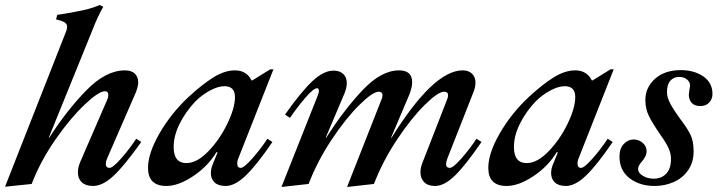

<svg xmlns="http://www.w3.org/2000/svg" viewBox="-35 -732 2864 764"><path d="M228 -607Q232 -616 232 -625Q232 -641 212 -648L188 -655L193 -673Q218 -677 226 -678Q276 -687 303 -693Q330 -699 362 -712L376 -705Q355 -670 331 -608L159 -184H161Q230 -292 308 -372Q386 -452 462 -452Q488 -452 501.5 -439Q515 -426 515 -404Q515 -388 505 -363L391 -101Q386 -90 386 -80Q386 -64 401 -64Q414 -64 447.5 -102Q481 -140 507 -180L527 -167Q461 -74 417.5 -33Q374 8 335 8Q306 8 290.5 -6.5Q275 -21 275 -46Q275 -65 284 -87L392 -336Q396 -345 396 -353Q396 -369 383 -369Q358 -369 301.5 -315.5Q245 -262 185.5 -176.5Q126 -91 91 0L-15 11Z M554 -64Q554 -122 599.5 -201Q645 -280 714 -345Q769 -396 814 -424Q859 -452 900 -452Q946 -452 966 -412H969L1040 -456H1053L915 -106Q909 -93 909 -82Q909 -64 923 -64Q936 -64 969.5 -102Q1003 -140 1029 -180L1049 -167Q987 -76 943.5 -34Q900 8 863 8Q834 8 819 -6Q804 -20 804 -43Q804 -60 811 -77L831 -126H826Q792 -70 733.5 -31Q675 8 627 8Q554 8 554 -64ZM900 -346Q900 -389 858 -389Q833 -389 801 -372Q769 -355 742 -328Q704 -288 680 -240Q656 -192 656 -147Q656 -83 707 -83Q748 -83 793 -129Q838 -175 869 -238.5Q900 -302 900 -346Z M1229 -351Q1234 -364 1234 -369Q1234 -381 1227 -381Q1213 -381 1180.5 -343.5Q1148 -306 1119 -263L1099 -276Q1164 -368 1208.5 -409.5Q1253 -451 1292 -451Q1317 -451 1331 -437.5Q1345 -424 1345 -401Q1345 -384 1336 -361L1261 -184H1263Q1333 -294 1407.5 -373Q1482 -452 1553 -452Q1605 -452 1605 -405Q1605 -384 1594 -356L1521 -184H1523Q1690 -452 1806 -452Q1830 -452 1843.5 -438.5Q1857 -425 1857 -403Q1857 -384 1848 -363L1745 -101Q1740 -86 1740 -80Q1740 -64 1755 -64Q1768 -64 1801.5 -102Q1835 -140 1861 -180L1881 -167Q1817 -74 1775 -33Q1733 8 1696 8Q1668 8 1653 -7Q1638 -22 1638 -47Q1638 -65 1647 -87L1744 -336Q1748 -345 1748 -353Q1748 -367 1732 -367Q1708 -367 1654.5 -314Q1601 -261 1544.5 -176Q1488 -91 1453 0L1346 12L1483 -336Q1487 -345 1487 -353Q1487 -367 1472 -367Q1448 -367 1394.5 -314Q1341 -261 1284.5 -176Q1228 -91 1193 0L1085 12Z M1908 -64Q1908 -122 1953.5 -201Q1999 -280 2068 -345Q2123 -396 2168 -424Q2213 -452 2254 -452Q2300 -452 2320 -412H2323L2394 -456H2407L2269 -106Q2263 -93 2263 -82Q2263 -64 2277 -64Q2290 -64 2323.5 -102Q2357 -140 2383 -180L2403 -167Q2341 -76 2297.5 -34Q2254 8 2217 8Q2188 8 2173 -6Q2158 -20 2158 -43Q2158 -60 2165 -77L2185 -126H2180Q2146 -70 2087.5 -31Q2029 8 1981 8Q1908 8 1908 -64ZM2254 -346Q2254 -389 2212 -389Q2187 -389 2155 -372Q2123 -355 2096 -328Q2058 -288 2034 -240Q2010 -192 2010 -147Q2010 -83 2061 -83Q2102 -83 2147 -129Q2192 -175 2223 -238.5Q2254 -302 2254 -346Z M2430 -109Q2430 -141 2447 -159Q2464 -177 2486 -177Q2507 -177 2522.5 -163.5Q2538 -150 2538 -130Q2538 -113 2523 -94Q2521 -92 2515.5 -85Q2510 -78 2507 -72Q2504 -66 2504 -59Q2504 -44 2523 -32.5Q2542 -21 2566 -21Q2597 -21 2616 -41Q2635 -61 2635 -100Q2635 -121 2625 -143Q2615 -165 2594 -194Q2563 -239 2548 -268.5Q2533 -298 2533 -334Q2533 -384 2571.5 -418.5Q2610 -453 2674 -453Q2727 -453 2763.5 -428Q2800 -403 2800 -358Q2800 -338 2787 -324Q2774 -310 2752 -310Q2729 -310 2717.5 -322.5Q2706 -335 2706 -355Q2706 -360 2708 -372Q2711 -390 2711 -391Q2711 -406 2698.5 -416Q2686 -426 2667 -426Q2646 -426 2632.5 -411Q2619 -396 2619 -366Q2619 -344 2632.5 -319Q2646 -294 2670 -261Q2700 -222 2712.5 -196Q2725 -170 2725 -130Q2725 -86 2703 -54.5Q2681 -23 2645.5 -7.5Q2610 8 2570 8Q2510 8 2470 -23Q2430 -54 2430 -109Z"/></svg>

Font: Ibarra Real Nova
Style: Bold Italic
Weight: 700
Italic angle: -22°
Designer: Jose Maria Ribagorda & Octavio Pardo
Foundry: Octavio Pardo
Version: Version 1.014